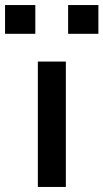

<svg xmlns="http://www.w3.org/2000/svg" viewBox="-40 -741 410 761"><path d="M110 0V-497H221V0ZM230 -607V-721H350V-607ZM-20 -607V-721H100V-607Z"/></svg>

Font: Nunito Sans 7pt Expanded Medium
Style: Regular
Weight: 500
Width: 7
Designer: Vernon Adams
Foundry: Vernon Adams
Version: Version 3.101;gftools[0.9.27]